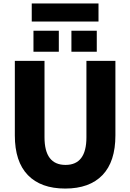

<svg xmlns="http://www.w3.org/2000/svg" viewBox="-20 -1083 755 1113"><path d="M394 -783V-905H541V-783ZM174 -783V-905H321V-783ZM164 -958V-1063H551V-958ZM238 -730V-287Q238 -127 360 -127Q481 -127 481 -287V-730H649V-298Q649 -146 574 -68Q499 10 358 10Q217 10 141.5 -68Q66 -146 66 -298V-730Z"/></svg>

Font: M PLUS 1p ExtraBold
Style: Regular
Weight: 800
Version: Version 1.062